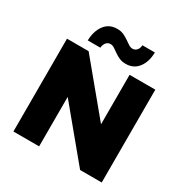

<svg xmlns="http://www.w3.org/2000/svg" viewBox="-203 -1087 1213 1254"><g transform="rotate(30 403.0 -460.0)"><path d="M70 0V-700H233L619 -234H542V-700H736V0H573L187 -466H264V0ZM483 -749Q456 -749 434.5 -758.5Q413 -768 396 -780.5Q379 -793 364 -802.5Q349 -812 334 -812Q315 -812 302.5 -797Q290 -782 288 -758H193Q195 -830 229 -875Q263 -920 323 -920Q351 -920 372 -910.5Q393 -901 410.5 -888.5Q428 -876 443 -866.5Q458 -857 472 -857Q492 -857 504.5 -871.5Q517 -886 518 -909H612Q611 -838 577 -793.5Q543 -749 483 -749Z"/></g></svg>

Font: Montserrat Thin ExtraBold
Style: Regular
Weight: 800
Version: Version 9.000